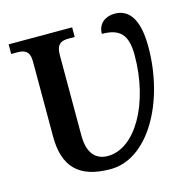

<svg xmlns="http://www.w3.org/2000/svg" viewBox="-107 -831 938 946"><g transform="rotate(-15 361.5 -357.5)"><path d="M343 10C535 10 678 -242 678 -525C678 -681 622 -725 559 -725C513 -725 473 -698 473 -645C564 -645 602 -607 602 -503C602 -254 486 -56 347 -56C286 -56 246 -96 246 -187V-598C246 -657 275 -665 309 -665H340V-714H16V-665H47C81 -665 110 -657 110 -602V-219C110 -68 178 10 343 10Z"/></g></svg>

Font: Noto Serif SemiBold
Style: Regular
Weight: 600
Designer: Monotype Design Team
Foundry: Monotype Imaging Inc.
Version: Version 2.013